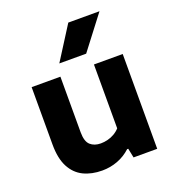

<svg xmlns="http://www.w3.org/2000/svg" viewBox="-146 -920 941 1041"><g transform="rotate(-20 325.0 -399.5)"><path d="M266 9Q205.5 9 159 -13.5Q112.5 -36 86.2 -85.8Q60 -135.5 60 -216V-547H226V-226.5Q226 -173 248.8 -152.5Q271.5 -132 309 -132Q328.5 -132 348.8 -137Q369 -142 387.2 -152.5Q405.5 -163 419.5 -178.5V-547H585.5V0H449L438 -54H431.5Q398 -23 355.5 -7Q313 9 266 9ZM245 -616.5 366.5 -808H546.5L400 -616.5Z"/></g></svg>

Font: Encode Sans SemiExpanded
Style: Bold
Weight: 700
Width: 6
Designer: Multiple Designers
Foundry: Impallari Type
Version: Version 3.002